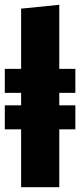

<svg xmlns="http://www.w3.org/2000/svg" viewBox="-20 -780 334 800"><path d="M294 -393H227V-341H294V-241H227V0H68V-241H0V-341H68V-393H0V-493H68V-744L227 -760V-493H294Z"/></svg>

Font: Fira Sans Extra Condensed Black
Style: Regular
Weight: 900
Width: 1
Designer: Carrois Corporate & Edenspiekermann AG
Foundry: Carrois Corporate GbR & Edenspiekermann AG
Version: Version 4.203